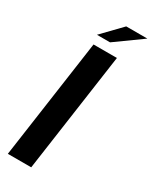

<svg xmlns="http://www.w3.org/2000/svg" viewBox="-191 -776 660 825"><g transform="rotate(30 139.5 -364.0)"><path d="M6.9 0 90.9 -591H206.9L122.9 0ZM82.7 -634.4 173.7 -728.5H278.6L147.7 -634.4Z"/></g></svg>

Font: Alumni Sans Thin
Style: Italic
Weight: 100
Italic angle: -8°
Designer: Robert E. Leuschke
Foundry: Robert E. Leuschke
Version: Version 1.016